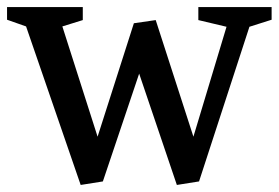

<svg xmlns="http://www.w3.org/2000/svg" viewBox="-29 -511 791 545"><path d="M200 14 45 -436 -9 -455V-491H206V-454L148 -436L248 -123L351 -445L413 -454L520 -123L614 -435L534 -454V-491H742V-455L679 -435L536 4L473 14L366 -302L263 4Z"/></svg>

Font: Manuale Medium
Style: Regular
Weight: 500
Designer: Eduardo Tunni / Pablo Cosgaya
Foundry: Eduardo Tunni / Pablo Cosgaya
Version: Version 1.002